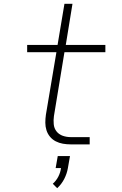

<svg xmlns="http://www.w3.org/2000/svg" viewBox="-20 -755 640 1004"><path d="M350 0Q329 0 309 -3.5Q289 -7 271.5 -16Q254 -25 241.5 -40Q229 -55 223 -74Q217 -93 217 -113.5Q217 -134 220 -155L275 -482H122V-520H281L317 -735H359L324 -520H531V-482H317L262 -148Q259 -127 261 -105.5Q263 -84 275.5 -68Q288 -52 308 -45Q328 -38 350 -38H449V0ZM279 229 256 206Q274 190 285 168.5Q296 147 299 124H271L282 61H346L335 124Q330 153 316 180.5Q302 208 279 229Z"/></svg>

Font: Iosevka SS04 XLt Ex Obl
Style: Regular
Weight: 200
Width: 7
Italic angle: -9°
Monospace: yes
Designer: Belleve Invis
Foundry: Belleve Invis
Version: Version 19.0.0; ttfautohint (v1.8.4)